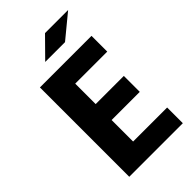

<svg xmlns="http://www.w3.org/2000/svg" viewBox="-266 -979 1064 1064"><g transform="rotate(-45 266.0 -446.5)"><path d="M313 -893.1H494.1L356 -779.3H200.7ZM80.1 -700.2H484.4V-576.7H233.4V-416.5H454.1V-291.5H233.4V-123H500V0H80.1Z"/></g></svg>

Font: Selawik
Style: Bold
Weight: 700
Designer: Aaron Bell
Foundry: Microsoft Corporation
Version: Version 1.01